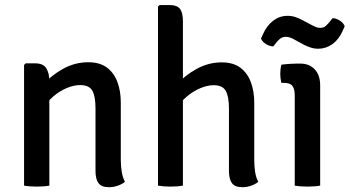

<svg xmlns="http://www.w3.org/2000/svg" viewBox="-20 -756 1424 782"><path d="M123 -498Q155.5 -498 168.2 -478.5Q181 -459 181 -424.5V0Q171 2 157.5 3Q144 4 130 4Q116 4 102.5 3Q89 2 78 0V-491.5L84.5 -498ZM472 -105.5Q472 -79.5 475.8 -56.2Q479.5 -33 489 -15.5Q477.5 -6 460 0.2Q442.5 6.5 424 6.5Q393.5 6.5 381.2 -10Q369 -26.5 369 -59V-313.5Q369 -364 356 -386.8Q343 -409.5 306.5 -409.5Q281.5 -409.5 252.2 -397.5Q223 -385.5 197 -363.2Q171 -341 155 -311.5V-410.5Q188.5 -449 237 -475.8Q285.5 -502.5 339.5 -502.5Q386.5 -502.5 415.5 -480.8Q444.5 -459 458.2 -422Q472 -385 472 -338.5Z M725 0Q704 4 673.5 4Q646 4 623.5 0V-729L630 -735.5H669Q701.5 -735.5 713.2 -719.8Q725 -704 725 -669.5ZM1015.5 -105.5Q1015.5 -79.5 1019 -56.2Q1022.5 -33 1032 -15.5Q1020.5 -6 1003.2 0.2Q986 6.5 967 6.5Q937 6.5 924.8 -10Q912.5 -26.5 912.5 -59V-313Q912.5 -363 899.5 -386Q886.5 -409 850 -409Q825 -409 795.8 -396.8Q766.5 -384.5 740.5 -362.5Q714.5 -340.5 698.5 -310.5V-410Q732 -448.5 780.5 -475.2Q829 -502 883 -502Q930 -502 959 -480.2Q988 -458.5 1001.8 -421.2Q1015.5 -384 1015.5 -338Z M1284 0Q1273.5 2 1260 3Q1246.5 4 1232.5 4Q1218.5 4 1205 3Q1191.5 2 1180.5 0V-366.5Q1180.5 -393 1171.2 -405.8Q1162 -418.5 1137 -418.5H1126Q1121.5 -436.5 1121.5 -455Q1121.5 -464 1122.5 -473.2Q1123.5 -482.5 1126 -492.5Q1145 -495 1161.8 -496Q1178.5 -497 1189.5 -497H1203Q1240.5 -497 1262.2 -473.2Q1284 -449.5 1284 -408.5ZM1177 -596Q1172 -599 1163 -602.5Q1154 -606 1144.5 -606Q1129 -606 1119.5 -597.2Q1110 -588.5 1104.5 -581.5L1093 -567Q1078 -567.5 1063.2 -576.5Q1048.5 -585.5 1043 -599L1052 -618.5Q1066.5 -651.5 1092.5 -671.5Q1118.5 -691.5 1151 -691.5Q1168.5 -691.5 1183.2 -686.5Q1198 -681.5 1207 -676.5L1250.5 -653.5Q1256 -650.5 1265 -646.5Q1274 -642.5 1284 -642.5Q1298.5 -642.5 1307.2 -650.8Q1316 -659 1323 -667.5L1334.5 -682Q1349 -681.5 1363.5 -672.5Q1378 -663.5 1384 -649.5L1375.5 -630Q1360 -595 1333.8 -576.2Q1307.5 -557.5 1276 -557.5Q1260 -557.5 1245.8 -562.2Q1231.5 -567 1220 -572.5Z"/></svg>

Font: Signika
Style: Regular
Weight: 400
Designer: Anna Giedry
Foundry: Anna Giedry
Version: Version 2.001